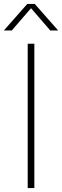

<svg xmlns="http://www.w3.org/2000/svg" viewBox="-47 -964 318 984"><path d="M95 0V-740H129V0ZM-27 -808 93 -944H131L251 -808H210.5L105.5 -929.5H118.5L13.5 -808Z"/></svg>

Font: Encode Sans SC Condensed Thin Thin
Style: Regular
Weight: 250
Version: Version 3.002